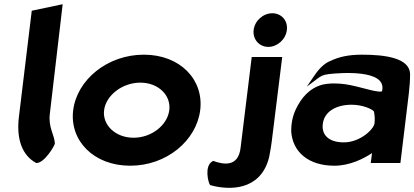

<svg xmlns="http://www.w3.org/2000/svg" viewBox="-20 -765 1970 913"><path d="M152 10H154C192 10 241 -74 241 -83C238 -127 209 -159 217 -224L278 -745L131 -714L70 -210C57 -104 85 -26 152 10Z M475 -241C484 -312 562 -372 647 -372C733 -372 794 -312 785 -241C776 -170 701 -110 615 -110C530 -110 466 -170 475 -241ZM328 -241C310 -97 425 23 599 23C773 23 914 -97 932 -241C950 -385 838 -505 664 -505C490 -505 346 -385 328 -241Z M979 115C1047 135 1194 151 1249 16C1255 1 1260 -16 1263 -35C1266 -53 1270 -72 1272 -91L1322 -494H1177L1124 -62C1113 29 1046 19 993 0L989 3C951 25 970 104 979 115ZM1186 -622C1181 -579 1212 -542 1256 -542C1299 -542 1339 -578 1344 -622C1350 -667 1318 -702 1275 -702C1231 -702 1191 -666 1186 -622Z M1553 -476C1519 -464 1491 -430 1473 -403L1439 -353L1488 -390C1505 -403 1517 -410 1546 -413C1593 -418 1821 -438 1797 -333C1797 -331 1796 -328 1778 -330C1737 -334 1660 -363 1598 -367C1568 -369 1544 -369 1515 -363C1450 -346 1412 -298 1387 -246C1371 -212 1364 -176 1365 -137C1373 -41 1448 23 1570 23C1644 23 1710 -11 1749 -37L1743 10H1884L1924 -320C1928 -354 1930 -384 1930 -415C1926 -490 1810 -505 1702 -505C1635 -505 1591 -494 1553 -476ZM1615 -88C1546 -88 1508 -121 1515 -176C1522 -236 1581 -267 1652 -267C1703 -267 1749 -247 1758 -235C1762 -219 1763 -198 1761 -179C1758 -151 1693 -88 1615 -88Z"/></svg>

Font: Bluebird
Style: SfBdExtObl
Weight: 700
Designer: Jasper
Foundry: Cannot Into Space Fonts
Version: Version 0.98